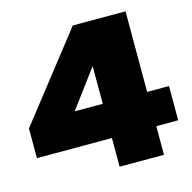

<svg xmlns="http://www.w3.org/2000/svg" viewBox="-106 -827 932 932"><g transform="rotate(-15 360.5 -360.5)"><path d="M382 0V-507H383L241 -316H715V-144H5V-293L340 -721H605V0Z"/></g></svg>

Font: Mona Sans Expanded Black
Style: Regular
Weight: 900
Width: 7
Designer: Deni Anggara
Foundry: GitHub
Version: Version 2.000